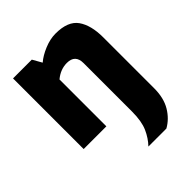

<svg xmlns="http://www.w3.org/2000/svg" viewBox="-218 -672 1034 1034"><g transform="rotate(-45 299.0 -155.0)"><path d="M550 -351V37Q550 111 520 161Q490 211 443 237H306Q337 205 357 160Q377 115 377 41V-328Q377 -392 314 -392Q265 -392 223 -357V0H50V-538H193L223 -485Q252 -510 296.5 -528.5Q341 -547 383 -547Q477 -547 513.5 -495Q550 -443 550 -351Z"/></g></svg>

Font: Exo ExtraBold
Style: Regular
Weight: 800
Designer: Natanael Gama
Foundry: Natanael Gama
Version: Version 1.500